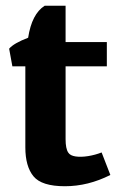

<svg xmlns="http://www.w3.org/2000/svg" viewBox="-20 -646 412 666"><path d="M134.8 -626H207.5V-500H350.6V-416H207.5V-163.1Q207.5 -130.4 216.8 -116.7Q223.6 -106 242.4 -103.3Q261.2 -100.6 285.6 -104.5Q310.1 -108.4 332.5 -117.2L362.8 -39.1Q285.6 0 205.1 0Q124.5 0 96.2 -34.4Q67.9 -68.8 67.9 -134.8V-416H22.9L11.7 -477.1Q27.8 -496.1 77.6 -515.1Q90.3 -597.7 134.8 -626Z"/></svg>

Font: Odor Mean Chey
Style: Regular
Weight: 400
Designer: Danh Hong
Version: Version 8.002; ttfautohint (v1.8.3)